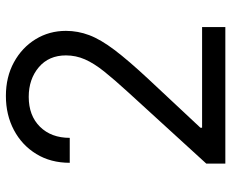

<svg xmlns="http://www.w3.org/2000/svg" viewBox="-86 -691 777 645"><g transform="rotate(-90 302.5 -368.5)"><path d="M75.3 0V-63.9L315.3 -326.7Q357.6 -372.9 384.9 -407.1Q412.3 -441.4 425.6 -471.8Q438.9 -502.1 438.9 -535.5Q438.9 -593 399 -626.8Q359 -660.5 299.7 -660.5Q236.5 -660.5 199.2 -622.7Q161.9 -584.9 161.9 -522.7H78.1Q78.1 -586.6 107.6 -634.9Q137.1 -683.2 188 -710.2Q239 -737.2 302.6 -737.2Q366.5 -737.2 415.8 -710.2Q465.2 -683.2 493.3 -637.4Q521.3 -591.6 521.3 -535.5Q521.3 -495.4 506.9 -457.2Q492.5 -419 457.2 -372.3Q421.9 -325.6 359.4 -258.5L196 -83.8V-78.1H534.1V0Z"/></g></svg>

Font: Inter UI
Style: Regular
Weight: 400
Designer: Rasmus Andersson
Foundry: rsms
Version: 3.2;8d6f07862